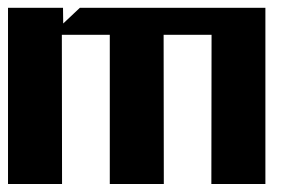

<svg xmlns="http://www.w3.org/2000/svg" viewBox="-20 -459 731 479"><path d="M642.1 -439.5V0H507.3L507.8 -372.1H388.2L388.7 0H253.9V-372.1H134.3L134.8 0H0V-439.5H137.2L137.7 -400.4L179.2 -439.5Z"/></svg>

Font: Aqlam Corner
Style: Regular
Weight: 400
Designer: Developer/ Husham Jawad
Version: Version 1.00;December 29, 2020;FontCreator 13.0.0.2683 32-bi